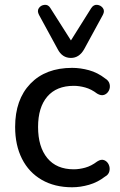

<svg xmlns="http://www.w3.org/2000/svg" viewBox="-20 -783 506 812"><path d="M285 9Q211 9 156.5 -22.5Q102 -54 73 -111.5Q44 -169 44 -246Q44 -362 108.5 -429Q173 -496 285 -496Q320 -496 356.5 -486Q393 -476 425 -451Q440 -442 443.5 -427.5Q447 -413 440.5 -400Q434 -387 421 -382Q408 -377 391 -387Q366 -406 340.5 -413Q315 -420 292 -420Q219 -420 180 -374.5Q141 -329 141 -246Q141 -162 180 -114.5Q219 -67 292 -67Q315 -67 340.5 -74Q366 -81 391 -100Q408 -111 421 -105.5Q434 -100 440 -86.5Q446 -73 442.5 -58.5Q439 -44 424 -36Q393 -12 356.5 -1.5Q320 9 285 9ZM280 -538Q243 -538 224 -575L145 -720Q136 -737 144.5 -749Q153 -761 168.5 -762.5Q184 -764 193 -749L280 -612L366 -749Q376 -764 391 -762.5Q406 -761 415 -749Q424 -737 415 -720L336 -575Q315 -538 280 -538Z"/></svg>

Font: Chiron GoRound TC
Style: Regular
Weight: 400
Designer: Ryoko NISHIZUKA 西塚涼子 (kana, bopomofo & ideographs); Paul D. Hunt (Latin, Greek & Cyrillic); Sandoll Communications 산돌커뮤니
Foundry: Adobe
Version: Version 1.000;hotconv 1.1.1;makeotfexe 2.6.0